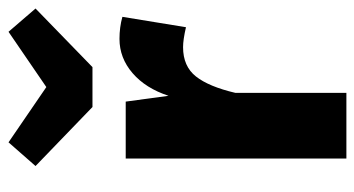

<svg xmlns="http://www.w3.org/2000/svg" viewBox="-216 -638 853 462"><g transform="rotate(-90 211.0 -406.5)"><path d="M402 -539 377 -386Q347 -393 329 -393Q283 -393 258.5 -362Q234 -331 219 -267V0H61V-531H198L212 -428Q230 -483 266.5 -514.5Q303 -546 349 -546Q377 -546 402 -539ZM422 -748 281 -611H185L43 -748L100 -813L233 -722L366 -813Z"/></g></svg>

Font: FiraGOUPP
Style: Bold
Weight: 700
Designer: bBox Type
Foundry: bBox Type GmbH
Version: Version 1.001